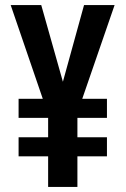

<svg xmlns="http://www.w3.org/2000/svg" viewBox="-20 -734 494 754"><path d="M227 -413 310 -714H430L303 -346H400V-271H284V-195H400V-120H284V0H169V-120H53V-195H169V-271H53V-346H148L22 -714H142Z"/></svg>

Font: Noto Sans Ethiopic ExtraCondensed SemiBold
Style: Regular
Weight: 600
Width: 2
Designer: Monotype Design Team
Foundry: Monotype Imaging Inc.
Version: Version 2.102; ttfautohint (v1.8.4.7-5d5b)